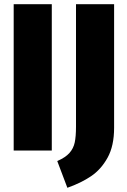

<svg xmlns="http://www.w3.org/2000/svg" viewBox="-20 -715 604 912"><path d="M226 -695V0H45V-695ZM522 -108Q522 -22 491 34Q460 90 412.5 122Q365 154 300 177L252 50Q291 33 310 11.5Q329 -10 335 -38.5Q341 -67 341 -114V-695H522Z"/></svg>

Font: Fira Sans Condensed ExtraBold
Style: Regular
Weight: 800
Width: 3
Designer: Carrois Corporate & Edenspiekermann AG
Foundry: Carrois Corporate GbR & Edenspiekermann AG
Version: Version 4.203